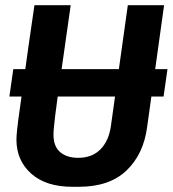

<svg xmlns="http://www.w3.org/2000/svg" viewBox="-20 -706 662 736"><path d="M31 -441H622L607 -336H16ZM257 10Q156 10 99.5 -40.5Q43 -91 43 -171Q43 -184 46 -212.5Q49 -241 55.5 -285.5Q62 -330 70 -390Q78 -450 88.5 -524Q99 -598 112 -686H251Q234 -565 222 -482Q210 -399 202.5 -346Q195 -293 191.5 -262.5Q188 -232 186.5 -216Q185 -200 185 -190Q185 -145 210.5 -123Q236 -101 280 -101Q333 -101 365 -133.5Q397 -166 405 -222L470 -686H609L544 -219Q530 -114 464.5 -52Q399 10 283 10Z"/></svg>

Font: Chivo Mono Medium SemiBold
Style: Italic
Weight: 600
Italic angle: -8.05°
Monospace: yes
Version: Version 1.008